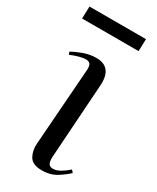

<svg xmlns="http://www.w3.org/2000/svg" viewBox="-191 -762 683 833"><g transform="rotate(30 150.5 -345.5)"><path d="M125 -458Q127 -481 120.5 -490Q114 -499 98 -499Q85 -499 65 -493.5Q45 -488 24 -479L19 -492Q38 -503 70 -515Q102 -527 135 -527Q215 -527 209 -433L184 -59Q183 -37 189 -26.5Q195 -16 211 -16Q228 -16 247 -27Q266 -38 285 -55L295 -43Q279 -27 247.5 -6.5Q216 14 172 14Q125 14 109.5 -13.5Q94 -41 97 -77ZM-3 -705H280L278 -644H-5Z"/></g></svg>

Font: Literata 72pt
Style: Italic
Weight: 400
Italic angle: -2°
Designer: Latin by Veronika Burian and Jose Scaglione. Greek by Irene Vlachou. Cyrillic by Vera Evstafieva
Foundry: TypeTogether
Version: Version 3.002